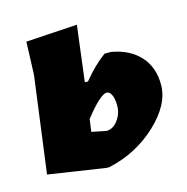

<svg xmlns="http://www.w3.org/2000/svg" viewBox="-79 -552 623 639"><g transform="rotate(-15 232.0 -233.0)"><path d="M15 -20 59 -352 63 -465 240 -476 216 -284H227Q264 -330 304 -359H327Q389 -348 424 -309.5Q459 -271 459 -211Q459 -143 388.5 -77Q318 -11 221 10H213ZM277 -232Q255 -232 200 -162L194 -119L244 -109Q267 -109 283.5 -131.5Q300 -154 300 -181Q300 -205 293.5 -218.5Q287 -232 277 -232Z"/></g></svg>

Font: Alegreya Sans SC Black
Style: Italic
Weight: 900
Italic angle: -7°
Designer: Juan Pablo del Peral
Foundry: Huerta Tipografica
Version: Version 2.007